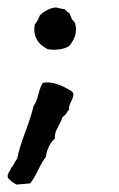

<svg xmlns="http://www.w3.org/2000/svg" viewBox="-48 -344 318 515"><path d="M138 -309 144 -295Q144 -292 148 -289Q152 -286 152 -283Q154 -283 154 -279Q162 -249 137 -220Q114 -207 80 -212Q38 -233 45 -278Q54 -289 59 -303Q79 -322 102 -324Q118 -320 126 -319Q127 -318 131 -314Q135 -310 138 -309ZM146 -98 149 -92Q149 -83 142.5 -71Q136 -59 137 -49Q134 -48 129 -38Q127 -36 123.5 -33Q120 -30 119 -29Q117 -20 107.5 -3.5Q98 13 99 28Q80 44 75 77Q66 88 54 112.5Q42 137 33 148Q-3 151 -4 151Q-23 140 -27 132Q-28 128 -27 124.5Q-26 121 -23.5 117Q-21 113 -20 111Q-19 110 -19 108Q-19 107 -18.5 106Q-18 105 -16 105Q-6 86 -2 82Q3 55 20 9.5Q37 -36 42 -60Q49 -68 55 -91Q61 -114 67 -122Q100 -128 146 -98Z"/></svg>

Font: FuturaRenner
Style: Regular
Weight: 400
Designer: Bastien Sozeau
Foundry: NBR — Bastien Sozeau
Version: Version 2.001;PS 002.001;hotconv 1.0.88;makeotf.lib2.5.64775